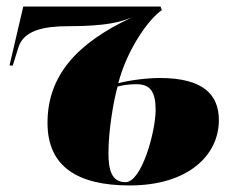

<svg xmlns="http://www.w3.org/2000/svg" viewBox="-20 -556 730 586"><path d="M376 10C554 10 648 -82 648 -189C648 -267 601 -318 467 -318C429 -318 374 -311 341 -302C367 -403 433 -498 474 -525L470 -536H51L9 -356H19L36 -411C52 -464 116 -476 187 -476C309 -476 350 -490 383 -503C213 -424 125 -324 125 -181C125 -48 216 10 376 10ZM363 0C320 0 311 -39 311 -89C311 -159 327 -251 339 -292C351 -295 371 -299 396 -299C438 -299 455 -277 455 -220C455 -156 413 0 363 0Z"/></svg>

Font: Noto Serif Display Black
Style: Italic
Weight: 900
Italic angle: -12°
Designer: Monotype Design Team
Foundry: Monotype Imaging Inc.
Version: Version 2.009